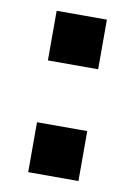

<svg xmlns="http://www.w3.org/2000/svg" viewBox="-67 -619 435 621"><g transform="rotate(10 150.5 -309.0)"><path d="M69 -411V-574H234V-411ZM69 -44V-208H234V-44Z"/></g></svg>

Font: Oswald Heavy
Style: Regular
Weight: 400
Designer: Vernon Adams
Foundry: Vernon Adams
Version: Version 4.101